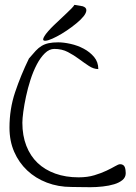

<svg xmlns="http://www.w3.org/2000/svg" viewBox="-20 -778 568 800"><path d="M19.5 -246.1Q19.5 -324.2 43 -394Q66.4 -463.9 100.6 -534.2Q117.2 -553.7 128.9 -566.4Q140.6 -579.1 153.8 -586.9Q167 -594.7 183.1 -598.1Q199.2 -601.6 222.7 -601.6Q245.1 -601.6 273.9 -595.2Q302.7 -588.9 328.6 -575.2Q354.5 -561.5 372.1 -540.5Q389.6 -519.5 389.6 -490.2Q370.1 -490.2 350.1 -503.4Q330.1 -516.6 309.1 -532.2Q288.1 -547.9 263.2 -561Q238.3 -574.2 206.1 -574.2Q185.5 -574.2 167 -556.2Q148.4 -538.1 133.3 -509.3Q118.2 -480.5 106.9 -445.3Q95.7 -410.2 88.4 -376Q81.1 -341.8 77.1 -312.5Q73.2 -283.2 73.2 -266.6Q73.2 -212.9 89.8 -170.4Q106.4 -127.9 136.7 -99.1Q167 -70.3 210.4 -54.7Q253.9 -39.1 307.6 -39.1Q344.7 -39.1 373.5 -47.9Q402.3 -56.6 423.8 -66.9Q445.3 -77.1 459.5 -85.4Q473.6 -93.8 480.5 -93.8Q488.3 -93.8 493.2 -90.3Q498 -86.9 500 -81.5Q502 -76.2 502.9 -69.8Q503.9 -63.5 503.9 -56.6Q503.9 -39.1 490.2 -27.8Q476.6 -16.6 455.6 -10.3Q434.6 -3.9 408.2 -1Q381.8 2 356.9 2Q332 2 310.5 1.5Q289.1 1 277.3 1Q222.7 1 175.3 -17.1Q127.9 -35.2 93.3 -67.9Q58.6 -100.6 39.1 -145.5Q19.5 -190.4 19.5 -246.1ZM324.2 -752Q339.8 -747.1 339.8 -735.8Q339.8 -724.6 328.6 -710.4Q317.4 -696.3 298.3 -680.7Q279.3 -665 258.3 -650.9Q237.3 -636.7 216.8 -626Q196.3 -615.2 182.1 -610.8Q168 -606.4 162.1 -609.4Q156.2 -612.3 165 -627Q169.9 -635.7 180.7 -647.9Q191.4 -660.2 204.1 -672.4Q216.8 -684.6 231 -697.8Q245.1 -710.9 256.8 -722.2Q268.6 -733.4 277.8 -742.7Q287.1 -752 290 -757.8Z"/></svg>

Font: The Girl Next Door
Style: Regular
Weight: 400
Designer: Kimberly Geswein
Foundry: Kimberly Geswein
Version: Version 1.002 2010